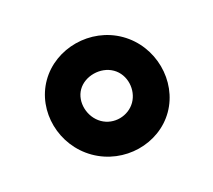

<svg xmlns="http://www.w3.org/2000/svg" viewBox="-43 -216 300 270"><g transform="rotate(15 107.0 -81.5)"><path d="M70 -81C70 -100 88 -118 108 -118C128 -118 144 -100 144 -81C144 -62 128 -45 108 -45C88 -45 70 -62 70 -81ZM20 -81C20 -35 60 4 108 4C156 4 196 -35 196 -81C196 -127 156 -167 108 -167C60 -167 20 -127 20 -81Z"/></g></svg>

Font: Hussar Tani
Style: Dwa
Weight: 700
Foundry: Cannot Into Space Fonts
Version: Version 0.92